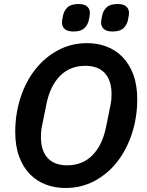

<svg xmlns="http://www.w3.org/2000/svg" viewBox="-20 -925 731 957"><path d="M306 12Q255 12 210 -4.5Q165 -21 130.5 -55.5Q96 -90 76 -143Q56 -196 56 -268Q56 -357 82 -437.5Q108 -518 155.5 -578.5Q203 -639 269 -674.5Q335 -710 415 -710Q466 -710 511 -693Q556 -676 590 -641.5Q624 -607 644 -554.5Q664 -502 664 -430Q664 -341 638 -260.5Q612 -180 565 -119.5Q518 -59 452 -23.5Q386 12 306 12ZM315 -101Q391 -101 441 -151.5Q491 -202 509 -294L530 -398Q534 -415 535 -429.5Q536 -444 536 -456Q536 -524 502.5 -560.5Q469 -597 405 -597Q329 -597 279 -546.5Q229 -496 211 -404L190 -300Q186 -283 185 -268.5Q184 -254 184 -242Q184 -174 217.5 -137.5Q251 -101 315 -101ZM346 -768Q316 -768 302.5 -780.5Q289 -793 289 -812Q289 -817 290 -825Q291 -833 294 -847Q299 -872 316.5 -888.5Q334 -905 371 -905Q401 -905 414.5 -892.5Q428 -880 428 -861Q428 -856 427 -848Q426 -840 423 -826Q418 -801 400.5 -784.5Q383 -768 346 -768ZM541 -768Q511 -768 497.5 -780.5Q484 -793 484 -812Q484 -817 485 -825Q486 -833 489 -847Q494 -872 511.5 -888.5Q529 -905 566 -905Q596 -905 609.5 -892.5Q623 -880 623 -861Q623 -856 622 -848Q621 -840 618 -826Q613 -801 595.5 -784.5Q578 -768 541 -768Z"/></svg>

Font: IBM Plex Sans SmBld
Style: Italic
Weight: 600
Italic angle: -11°
Designer: Mike Abbink, Paul van der Laan, Pieter van Rosmalen
Foundry: Bold Monday
Version: Version 3.005